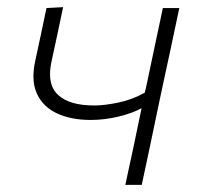

<svg xmlns="http://www.w3.org/2000/svg" viewBox="-20 -517 559 537"><path d="M330.5 0Q341.5 -51.5 354 -109Q366 -166 376 -214.5Q351 -200.5 311.8 -191Q272.5 -181.5 233.5 -181.5Q179.5 -181.5 140.2 -199.5Q101 -217.5 84 -253.5Q73.5 -275 73.5 -303.5Q73.5 -322.5 78 -344Q86 -381.5 94 -418.5Q101.5 -455.5 110 -494.5L156.5 -497Q148.5 -458.5 140.5 -421Q132.5 -383.5 124 -344.5Q120 -325.5 120 -309.5Q120 -272 142.5 -251.5Q174 -222 243.5 -222Q272 -222 311.5 -230.2Q351 -238.5 385 -258L389 -275Q402 -336.5 413 -388.5Q424 -440 435.5 -494.5H481.5Q469.5 -439 458.5 -386Q447 -333 433.5 -270L423 -220.5Q410.5 -160 399.5 -108Q388.5 -56 376.5 0Z"/></svg>

Font: Heraclito ExtraLight
Style: Italic
Weight: 200
Italic angle: -12°
Designer: Kostas Bartsokas (font) & Cristiano Sobral (main changes)
Foundry: Kostas Bartsokas (font) & Cristiano Sobral (main changes)
Version: Version 1.00;July 8, 2020;FontCreator 13.0.0.2655 64-bit